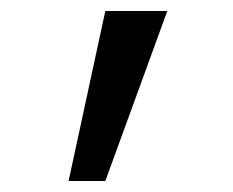

<svg xmlns="http://www.w3.org/2000/svg" viewBox="-20 -833 425 350"><path d="M285 -813 172 -503H105L172 -813Z"/></svg>

Font: Noto Sans Hebrew Droid
Style: Regular
Weight: 400
Designer: Monotype Design Team
Foundry: Monotype Imaging Inc.
Version: Version 1.100